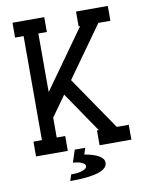

<svg xmlns="http://www.w3.org/2000/svg" viewBox="-93 -766 767 988"><g transform="rotate(-10 290.5 -272.0)"><path d="M539.6 -621.1H476.6L287.1 -355.5L477.1 -77.6H539.6V0H373.5V-77.6H382.8L239.3 -288.1L163.1 -181.6V-77.6H207.5V0H41.5V-77.6H85.9V-621.1H41.5V-698.7H207.5V-621.1H163.1V-314.9L381.3 -621.1H373.5V-698.7H539.6ZM298.8 0 287.6 33.2Q388.2 51.3 388.2 93.3Q388.2 155.3 192.9 155.3L203.6 122.1H212.9Q243.7 122.1 265.1 113.8Q286.6 105.5 286.6 93.3Q286.6 82 268.3 74Q250 65.9 222.7 64.5L243.7 0Z"/></g></svg>

Font: Turpis
Style: Regular
Weight: 400
Designer: GGBotNet
Foundry: f0n7
Version: 1.00